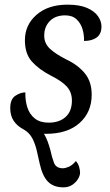

<svg xmlns="http://www.w3.org/2000/svg" viewBox="-20 -565 474 825"><path d="M252 240Q211 240 187 216.5Q163 193 151 140Q145 114 138.5 84.5Q132 55 119.5 30.5Q107 6 83 -8Q54 -23 39 -45.5Q24 -68 24 -100Q24 -139 46 -153.5Q68 -168 89 -168Q88 -133 97.5 -103.5Q107 -74 129.5 -56Q152 -38 189 -38Q235 -38 262 -62.5Q289 -87 289 -133Q289 -168 268 -192Q247 -216 197 -241Q147 -267 117 -300.5Q87 -334 87 -392Q87 -458 137 -501.5Q187 -545 270 -545Q322 -545 354 -531Q386 -517 401 -495.5Q416 -474 416 -451Q416 -419 395.5 -404Q375 -389 341 -389Q342 -415 334.5 -440Q327 -465 309 -482Q291 -499 260 -499Q218 -499 194 -474.5Q170 -450 170 -412Q170 -379 193.5 -356.5Q217 -334 264 -310Q315 -286 344.5 -250Q374 -214 374 -158Q374 -83 322 -36.5Q270 10 178 10H169Q178 25 184.5 42.5Q191 60 196 78Q203 111 212 134.5Q221 158 250 158Q261 158 276 151.5Q291 145 306 127Q316 138 320 152Q324 166 324 177Q324 189 315.5 203.5Q307 218 291 229Q275 240 252 240Z"/></svg>

Font: Noto Serif SemiCondensed
Style: Italic
Weight: 400
Width: 4
Italic angle: -12°
Designer: Monotype Design Team
Foundry: Monotype Imaging Inc.
Version: Version 2.013